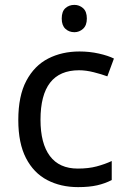

<svg xmlns="http://www.w3.org/2000/svg" viewBox="-20 -850 520 787"><path d="M300 -83Q229 -83 173.5 -112Q118 -141 86.5 -202Q55 -263 55 -358Q55 -457 88 -519Q121 -581 177.5 -610Q234 -639 306 -639Q347 -639 385 -630.5Q423 -622 447 -610L420 -537Q396 -546 364 -554Q332 -562 304 -562Q146 -562 146 -359Q146 -262 184.5 -210.5Q223 -159 299 -159Q343 -159 376.5 -168Q410 -177 438 -190V-112Q411 -98 378.5 -90.5Q346 -83 300 -83ZM285 -830Q305 -830 320.5 -816.5Q336 -803 336 -774Q336 -746 320.5 -732Q305 -718 285 -718Q263 -718 248 -732Q233 -746 233 -774Q233 -803 248 -816.5Q263 -830 285 -830Z"/></svg>

Font: Noto Sans Kannada UI
Style: Regular
Weight: 400
Designer: Jelle Bosma - Monotype Design Team
Foundry: Monotype Imaging Inc.
Version: Version 2.005; ttfautohint (v1.8.4.7-5d5b)